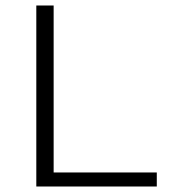

<svg xmlns="http://www.w3.org/2000/svg" viewBox="-20 -678 614 698"><path d="M175 -51H550V0H112V-658H175Z"/></svg>

Font: EauTestSC Semilight
Style: Regular
Weight: 300
Designer: Christian Thalmann (Catharsis Fonts)
Version: Version 0.001;PS 000.001;hotconv 1.0.88;makeotf.lib2.5.64775